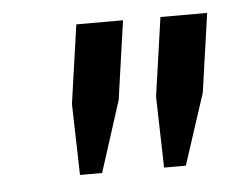

<svg xmlns="http://www.w3.org/2000/svg" viewBox="-33 -724 463 357"><g transform="rotate(-5 198.5 -546.0)"><path d="M103.2 -406.5 99.8 -539 120.8 -686H208L187 -539L144.5 -406.5ZM260.2 -406.5 256.8 -539 277.8 -686H365L344 -539L300.8 -406.5Z"/></g></svg>

Font: Chivo Medium
Style: Italic
Weight: 500
Italic angle: -8.05°
Designer: Hector Gatti
Foundry: Omnibus-Type
Version: Version 2.002